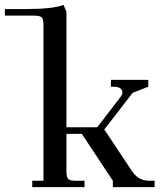

<svg xmlns="http://www.w3.org/2000/svg" viewBox="-84 -766 672 786"><path d="M-64 -702V-729H22Q134 -729 176 -746L188 -718V-245H314L410 -370Q417 -378 417 -388Q417 -411 378 -411H370V-439H523V-411L459 -386L343 -236L456 -66Q483 -26 527 -26H549V0H378V-26L251 -218H188V-66Q188 -41 195 -33.5Q202 -26 227 -26H262V0H48V-26H94V-662Q94 -687 87 -694.5Q80 -702 55 -702Z"/></svg>

Font: Dihjauti
Style: Bold
Weight: 700
Designer: T. Christopher White
Version: Version 3.0.0